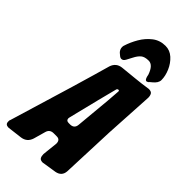

<svg xmlns="http://www.w3.org/2000/svg" viewBox="-368 -1042 1098 1098"><g transform="rotate(45 181.0 -492.5)"><path d="M133 -745Q124 -745 114 -754Q104 -763 102 -764Q88 -778 88 -797L89 -806L90 -809Q102 -848 124.5 -886.5Q147 -925 180.5 -951Q214 -977 259 -977Q295 -977 322.5 -952Q350 -927 365.5 -891Q381 -855 381 -822Q381 -798 352 -775L341 -766Q341 -765 338 -762Q329 -756 325 -756Q315 -756 309 -777L306 -791Q286 -849 251 -849Q219 -849 203 -835.5Q187 -822 174 -796L156 -762Q147 -745 133 -745ZM235 -8Q215 -8 209 -18.5Q203 -29 203 -46Q212 -123 213 -140Q213 -171 185 -171H160Q129 -171 121 -141L101 -70Q88 -28 45 -22L-45 -11Q-71 -11 -71 -34V-36Q-71 -39 -71 -42Q-71 -45 -69 -48L48 -436Q93 -588 115 -667Q129 -708 171 -713Q219 -718 266 -722.5Q313 -727 359 -734L366 -735Q386 -735 392.5 -724.5Q399 -714 399 -697L382 -400Q379 -346 369 -72Q366 -30 323 -22L252 -11ZM194 -273Q224 -275 227 -306L247 -522L253 -602Q253 -609 247 -609Q239 -609 236 -601Q215 -522 161 -302Q159 -296 159 -292Q159 -273 179 -273Z"/></g></svg>

Font: Bangerz
Style: Bold
Weight: 700
Designer: vernon adams
Foundry: Vernon Adams
Version: Version 2.10;February 7, 2025;FontCreator 13.0.0.2683 64-bit